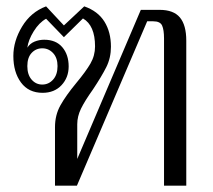

<svg xmlns="http://www.w3.org/2000/svg" viewBox="-20 -584 671 604"><path d="M153 -184Q153 -222 170 -252.5Q187 -283 220 -323Q250 -359 264.5 -384Q279 -409 279 -438Q279 -504 241 -526L181 -467L125 -525Q103 -513 86 -485.5Q69 -458 66 -434Q74 -447 88.5 -453Q103 -459 119 -459Q156 -459 176 -435.5Q196 -412 196 -375Q196 -340 173.5 -316Q151 -292 114 -292Q70 -292 46 -324.5Q22 -357 22 -408Q22 -455 49.5 -500.5Q77 -546 125 -564L181 -504L245 -564Q288 -549 308.5 -516Q329 -483 329 -437Q329 -402 314.5 -373Q300 -344 272 -302Q247 -267 235 -242.5Q223 -218 223 -193V-84L423 -553H482Q526 -553 546 -529Q566 -505 566 -456V0H496V-463Q496 -490 490 -503.5Q484 -517 462 -517H443L222 0H153ZM161 -376Q161 -402 147 -417Q133 -432 113 -432Q93 -432 79.5 -417.5Q66 -403 66 -376Q66 -349 79.5 -333.5Q93 -318 113 -318Q133 -318 147 -333.5Q161 -349 161 -376Z"/></svg>

Font: Trirong Light
Style: Regular
Weight: 300
Designer: Katatrad Team
Foundry: CadsonDemak
Version: Version 1.001